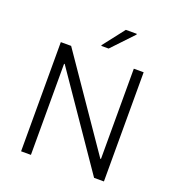

<svg xmlns="http://www.w3.org/2000/svg" viewBox="-155 -1012 1045 1137"><g transform="rotate(20 367.0 -444.0)"><path d="M106 0ZM566 0 172 -574H168V0H106V-688H171L562 -119H566V-688H628V0ZM339 -749ZM339 -749V-754L443 -888H512V-883L385 -749Z"/></g></svg>

Font: Azeri Sans Light
Style: Regular
Weight: 300
Designer: Hector Gatti & Omnibus-Type (original fonts) / Cristiano Sobral (main changes and remastering)
Version: Version 1.000; ttfautohint (v1.6)